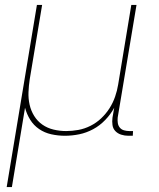

<svg xmlns="http://www.w3.org/2000/svg" viewBox="-20 -540 640 775"><path d="M7 215 129 -520H150L100 -220Q96 -194 95 -168Q94 -142 99.5 -117.5Q105 -93 118 -72Q131 -51 151 -37Q171 -23 196 -17Q221 -11 247 -11Q271 -11 296 -15.5Q321 -20 345 -32Q369 -44 388.5 -62.5Q408 -81 422 -103Q436 -125 444.5 -149.5Q453 -174 457 -199L510 -520H531L455 -65Q454 -54 455.5 -43.5Q457 -33 463.5 -25Q470 -17 480.5 -14Q491 -11 502 -11H517L516 8H498Q483 8 469 3.5Q455 -1 445.5 -11Q436 -21 434 -35.5Q432 -50 434 -65L441 -105Q427 -79 405 -56Q383 -33 356 -18.5Q329 -4 300 2Q271 8 242 8Q214 8 187 2Q160 -4 138 -19Q116 -34 102 -56.5Q88 -79 81 -105L28 215Z"/></svg>

Font: Iosevka Thin Extended
Style: Italic
Weight: 100
Width: 7
Italic angle: -9°
Monospace: yes
Designer: Belleve Invis
Foundry: Belleve Invis
Version: Version 32.5.0; ttfautohint (v1.8.4)